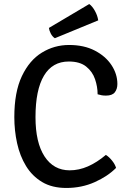

<svg xmlns="http://www.w3.org/2000/svg" viewBox="-20 -919 643 952"><path d="M464 -451.5Q464 -489 451.2 -526.5Q438.5 -564 407.2 -589Q376 -614 321 -614Q240 -614 198 -543.8Q156 -473.5 156 -338Q156 -212 201 -143.2Q246 -74.5 325.5 -74.5Q371.5 -74.5 416 -94Q460.5 -113.5 505 -151Q521.5 -140.5 536 -122.2Q550.5 -104 555.5 -86.5Q514.5 -45 449.8 -16Q385 13 309 13Q238 13 188.8 -16.5Q139.5 -46 109 -96Q78.5 -146 64.8 -208.8Q51 -271.5 51 -338.5Q51 -462.5 88.5 -541.5Q126 -620.5 187.8 -658.2Q249.5 -696 322.5 -696Q396.5 -696 450 -668.2Q503.5 -640.5 532.8 -596.2Q562 -552 562 -502.5Q562 -477.5 549.2 -461.2Q536.5 -445 505.5 -445Q494 -445 484.8 -446.5Q475.5 -448 464 -451.5ZM422.5 -899Q437.5 -888.5 450.5 -865.2Q463.5 -842 467 -818L252 -729.5Q240 -737 232 -752.2Q224 -767.5 222.5 -780.5Z"/></svg>

Font: Signika Negative SC
Style: Regular
Weight: 400
Designer: Anna Giedryś
Foundry: Anna Giedryś
Version: Version 2.000; ttfautohint (v1.8.3) -l 8 -r 50 -G 200 -x 9 -